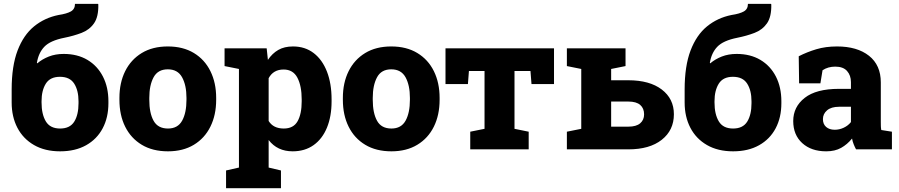

<svg xmlns="http://www.w3.org/2000/svg" viewBox="-20 -781 4699 1004"><path d="M294.4 10.3Q214.8 10.3 158 -22.5Q101.1 -55.2 71 -112.8Q41 -170.4 41 -245.1V-312.5Q41 -436 72 -517.1Q103 -598.1 158.2 -643.1Q213.4 -688 286.1 -702.6Q329.1 -709 350.6 -721.2Q372.1 -733.4 372.1 -760.7H492.7L494.1 -757.8Q495.6 -692.9 471.4 -658.7Q447.3 -624.5 406.2 -608.9Q365.2 -593.3 316.4 -583.5Q242.7 -568.8 211.9 -536.6Q181.2 -504.4 172.9 -452.1L174.8 -449.7Q200.7 -471.7 235.4 -485.4Q270 -499 313 -499Q384.8 -499 437.3 -467.8Q489.7 -436.5 518.3 -380.6Q546.9 -324.7 546.9 -251.5V-241.2Q546.9 -166.5 516.8 -109.9Q486.8 -53.2 430.2 -21.5Q373.5 10.3 294.4 10.3ZM294.4 -108.9Q345.7 -108.9 368.2 -144.8Q390.6 -180.7 390.6 -241.2V-251.5Q390.6 -308.1 367.9 -343.8Q345.2 -379.4 293.5 -379.4Q242.2 -379.4 219.7 -343.8Q197.3 -308.1 197.3 -251.5V-245.1Q197.3 -183.6 219.7 -146.2Q242.2 -108.9 294.4 -108.9Z M858.4 10.3Q778.3 10.3 721.4 -23.9Q664.6 -58.1 634.5 -118.7Q604.5 -179.2 604.5 -259.3V-269Q604.5 -348.1 634.5 -408.7Q664.6 -469.2 721.2 -503.7Q777.8 -538.1 857.4 -538.1Q937 -538.1 993.7 -503.9Q1050.3 -469.7 1080.3 -408.9Q1110.4 -348.1 1110.4 -269V-259.3Q1110.4 -179.7 1080.3 -118.9Q1050.3 -58.1 993.7 -23.9Q937 10.3 858.4 10.3ZM858.4 -108.9Q909.7 -108.9 932.4 -149.9Q955.1 -190.9 955.1 -259.3V-269Q955.1 -335.4 932.1 -377Q909.2 -418.5 857.4 -418.5Q805.7 -418.5 783.2 -377Q760.7 -335.4 760.7 -269V-259.3Q760.7 -189.9 783.2 -149.4Q805.7 -108.9 858.4 -108.9Z M1162.1 203.1V110.4L1229.5 95.2V-420.4L1154.3 -435.5V-528.3H1374.5L1380.9 -467.8Q1403.3 -501.5 1435.1 -519.8Q1466.8 -538.1 1512.2 -538.1Q1575.2 -538.1 1620.4 -503.4Q1665.5 -468.8 1689.7 -406.5Q1713.9 -344.2 1713.9 -261.2V-251Q1713.9 -172.4 1689.7 -113.5Q1665.5 -54.7 1619.9 -22.2Q1574.2 10.3 1510.3 10.3Q1430.2 10.3 1384.8 -48.8V95.2L1449.2 110.4V203.1ZM1463.9 -108.9Q1514.6 -108.9 1536.1 -147Q1557.6 -185.1 1557.6 -251V-261.2Q1557.6 -331.5 1535.2 -374.5Q1512.7 -417.5 1462.9 -417.5Q1409.2 -417.5 1384.8 -372.1V-148.4Q1409.2 -108.9 1463.9 -108.9Z M2026.9 10.3Q1946.8 10.3 1889.9 -23.9Q1833 -58.1 1803 -118.7Q1772.9 -179.2 1772.9 -259.3V-269Q1772.9 -348.1 1803 -408.7Q1833 -469.2 1889.6 -503.7Q1946.3 -538.1 2025.9 -538.1Q2105.5 -538.1 2162.1 -503.9Q2218.8 -469.7 2248.8 -408.9Q2278.8 -348.1 2278.8 -269V-259.3Q2278.8 -179.7 2248.8 -118.9Q2218.8 -58.1 2162.1 -23.9Q2105.5 10.3 2026.9 10.3ZM2026.9 -108.9Q2078.1 -108.9 2100.8 -149.9Q2123.5 -190.9 2123.5 -259.3V-269Q2123.5 -335.4 2100.6 -377Q2077.6 -418.5 2025.9 -418.5Q1974.1 -418.5 1951.7 -377Q1929.2 -335.4 1929.2 -269V-259.3Q1929.2 -189.9 1951.7 -149.4Q1974.1 -108.9 2026.9 -108.9Z M2439 0V-92.3L2513.7 -107.4V-409.7H2432.1L2426.8 -341.3H2309.6V-528.3H2877V-341.3H2759.3L2753.9 -409.7H2670.4V-107.4L2744.6 -92.3V0Z M3265.6 -361.3Q3377 -361.3 3440.4 -313Q3503.9 -264.6 3503.9 -183.6Q3503.9 -100.1 3440.4 -50Q3377 0 3265.6 0H2944.3V-92.3L3019.5 -107.4V-420.4L2944.3 -435.5V-528.3H3251V-435.5L3175.8 -420.4V-361.3ZM3265.6 -118.7Q3307.1 -118.7 3327.6 -136.2Q3348.1 -153.8 3348.1 -183.1Q3348.1 -214.4 3327.9 -232.2Q3307.6 -250 3265.6 -250H3175.8V-118.7Z M3813.5 10.3Q3733.9 10.3 3677 -22.5Q3620.1 -55.2 3590.1 -112.8Q3560.1 -170.4 3560.1 -245.1V-312.5Q3560.1 -436 3591.1 -517.1Q3622.1 -598.1 3677.2 -643.1Q3732.4 -688 3805.2 -702.6Q3848.1 -709 3869.6 -721.2Q3891.1 -733.4 3891.1 -760.7H4011.7L4013.2 -757.8Q4014.6 -692.9 3990.5 -658.7Q3966.3 -624.5 3925.3 -608.9Q3884.3 -593.3 3835.4 -583.5Q3761.7 -568.8 3731 -536.6Q3700.2 -504.4 3691.9 -452.1L3693.8 -449.7Q3719.7 -471.7 3754.4 -485.4Q3789.1 -499 3832 -499Q3903.8 -499 3956.3 -467.8Q4008.8 -436.5 4037.4 -380.6Q4065.9 -324.7 4065.9 -251.5V-241.2Q4065.9 -166.5 4035.9 -109.9Q4005.9 -53.2 3949.2 -21.5Q3892.6 10.3 3813.5 10.3ZM3813.5 -108.9Q3864.7 -108.9 3887.2 -144.8Q3909.7 -180.7 3909.7 -241.2V-251.5Q3909.7 -308.1 3887 -343.8Q3864.3 -379.4 3812.5 -379.4Q3761.2 -379.4 3738.8 -343.8Q3716.3 -308.1 3716.3 -251.5V-245.1Q3716.3 -183.6 3738.8 -146.2Q3761.2 -108.9 3813.5 -108.9Z M4300.3 10.3Q4222.2 10.3 4175 -32.7Q4127.9 -75.7 4127.9 -147.9Q4127.9 -222.2 4188 -269.3Q4248 -316.4 4366.7 -316.4H4429.7V-351.6Q4429.7 -386.7 4409.4 -409.7Q4389.2 -432.6 4347.7 -432.6Q4309.6 -432.6 4281.2 -413.6L4270 -345.2H4158.7L4156.7 -486.8Q4199.7 -508.8 4248.3 -523.4Q4296.9 -538.1 4356.9 -538.1Q4462.4 -538.1 4524.2 -489.3Q4585.9 -440.4 4585.9 -350.1V-143.1Q4585.9 -131.8 4586.2 -121.6Q4586.4 -111.3 4588.4 -101.1L4644 -92.3V0H4456.5Q4450.2 -11.2 4444.1 -26.4Q4438 -41.5 4435.5 -56.6Q4410.6 -25.9 4378.4 -7.8Q4346.2 10.3 4300.3 10.3ZM4345.2 -102.5Q4369.6 -102.5 4392.3 -113.3Q4415 -124 4429.7 -142.6V-222.7H4367.7Q4326.7 -222.7 4304.9 -204.1Q4283.2 -185.5 4283.2 -158.2Q4283.2 -131.8 4300 -117.2Q4316.9 -102.5 4345.2 -102.5Z"/></svg>

Font: Roboto Slab ExtraBold
Style: Regular
Weight: 800
Designer: Google
Version: Version 2.001; ttfautohint (v1.8.3)